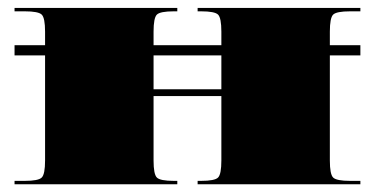

<svg xmlns="http://www.w3.org/2000/svg" viewBox="-20 -475 967 495"><path d="M17.5 -454.5H437.1V-445.8H428.3Q392.9 -445.8 384.4 -437.3Q375.9 -428.8 375.9 -393.4V-358.4H550.7V-393.4Q550.7 -428.8 542.2 -437.3Q533.7 -445.8 498.3 -445.8H489.5V-454.5H909.1V-445.8H882.9Q847.5 -445.8 838.9 -437.3Q830.4 -428.8 830.4 -393.4V-358.4H909.1V-332.2H830.4V-61.2Q830.4 -25.8 838.9 -17.3Q847.5 -8.7 882.9 -8.7H909.1V0H489.5V-8.7H498.3Q533.7 -8.7 542.2 -17.3Q550.7 -25.8 550.7 -61.2V-227.3H375.9V-61.2Q375.9 -25.8 384.4 -17.3Q392.9 -8.7 428.3 -8.7H437.1V0H17.5V-8.7H43.7Q79.1 -8.7 87.6 -17.3Q96.2 -25.8 96.2 -61.2V-332.2H17.5V-358.4H96.2V-393.4Q96.2 -428.8 87.6 -437.3Q79.1 -445.8 43.7 -445.8H17.5ZM375.9 -244.8H550.7V-332.2H375.9Z"/></svg>

Font: FoglihtenBlackPcs
Style: BlackPcs
Weight: 900
Version: Version 0.75